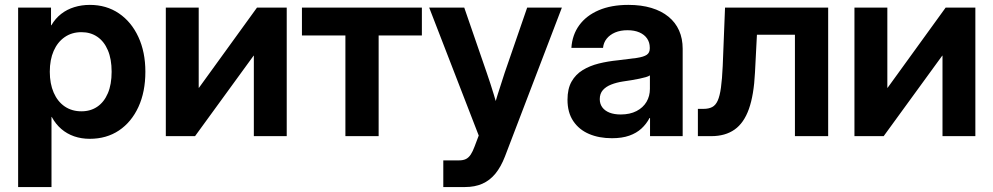

<svg xmlns="http://www.w3.org/2000/svg" viewBox="-20 -546 3984 770"><path d="M52.7 204.1V-515.6H184.6V-444.8H186Q202.1 -472.2 225.3 -490.2Q248.5 -508.3 277.8 -517.3Q307.1 -526.4 340.3 -526.4Q406.7 -526.4 456.8 -492.4Q506.8 -458.5 534.9 -397.9Q563 -337.4 563 -258.3Q563 -177.7 535.2 -117.2Q507.3 -56.6 457.3 -22.9Q407.2 10.7 339.8 10.7Q306.2 10.7 277.3 0.7Q248.5 -9.3 225.8 -28.8Q203.1 -48.3 187.5 -77.1H186.5V204.1ZM306.6 -99.6Q343.3 -99.6 370.4 -118.2Q397.5 -136.7 412.6 -172.1Q427.7 -207.5 427.7 -258.3Q427.7 -309.1 412.6 -344.5Q397.5 -379.9 370.4 -398.4Q343.3 -417 306.6 -417Q268.1 -417 239.5 -397.2Q210.9 -377.4 195.3 -342Q179.7 -306.6 179.7 -258.3Q179.7 -210.4 195.3 -174.6Q210.9 -138.7 239.5 -119.1Q268.1 -99.6 306.6 -99.6Z M1129.9 0H998V-322.8H997.1L762.2 0H645V-515.6H776.9V-193.8H777.8L1010.7 -515.6H1129.9Z M1365.2 0V-403.8H1190.9V-515.6H1671.9V-403.8H1498.5V0Z M1757.8 204.1V97.2H1820.8Q1837.9 97.2 1848.9 91.6Q1859.9 85.9 1867.9 73.7Q1876 61.5 1883.3 41.5L1899.9 -2.4L1701.2 -515.6H1841.8L1932.1 -253.9Q1947.3 -210 1960.7 -165.8Q1974.1 -121.6 1986.8 -77.1H1949.7Q1961.9 -121.6 1975.6 -166Q1989.3 -210.4 2003.9 -253.9L2094.2 -515.6H2233.4L2004.9 82Q1988.8 123.5 1966.6 150.6Q1944.3 177.7 1914.3 190.9Q1884.3 204.1 1845.2 204.1Q1823.7 204.1 1801.5 204.1Q1779.3 204.1 1757.8 204.1Z M2434.1 8.3Q2382.3 8.3 2342.3 -8.8Q2302.2 -25.9 2279.1 -60.3Q2255.9 -94.7 2255.9 -146Q2255.9 -189.9 2272.2 -218.8Q2288.6 -247.6 2316.9 -264.9Q2345.2 -282.2 2381.6 -291.3Q2418 -300.3 2458 -304.2Q2505.9 -309.6 2533.7 -313.7Q2561.5 -317.9 2573.7 -326.2Q2585.9 -334.5 2585.9 -351.6V-355Q2585.9 -375.5 2575.2 -391.4Q2564.5 -407.2 2544.4 -416Q2524.4 -424.8 2496.6 -424.8Q2468.3 -424.8 2447 -415.8Q2425.8 -406.7 2413.1 -390.9Q2400.4 -375 2398.4 -354H2271.5Q2274.9 -406.2 2303 -444.8Q2331.1 -483.4 2381.1 -504.9Q2431.2 -526.4 2500 -526.4Q2551.8 -526.4 2592.3 -514.2Q2632.8 -502 2660.9 -479Q2689 -456.1 2703.4 -423.6Q2717.8 -391.1 2717.8 -350.6V0H2586.9V-72.8H2585Q2572.3 -48.8 2552.5 -30.5Q2532.7 -12.2 2503.7 -2Q2474.6 8.3 2434.1 8.3ZM2469.2 -86.9Q2506.3 -86.9 2532.7 -100.6Q2559.1 -114.3 2572.8 -137.5Q2586.4 -160.6 2586.4 -189.5V-243.7Q2580.6 -239.7 2569.8 -236.6Q2559.1 -233.4 2544.7 -230.5Q2530.3 -227.5 2513.2 -224.6Q2496.1 -221.7 2478 -219.2Q2452.6 -215.3 2431.4 -207Q2410.2 -198.7 2397.7 -184.6Q2385.3 -170.4 2385.3 -148.4Q2385.3 -129.4 2395.5 -115.5Q2405.8 -101.6 2424.6 -94.2Q2443.4 -86.9 2469.2 -86.9Z M2778.8 0V-109.4H2801.3Q2822.3 -109.4 2836.2 -116.7Q2850.1 -124 2858.4 -142.6Q2866.7 -161.1 2871.3 -194.6Q2876 -228 2878.4 -281.2L2887.7 -515.6H3301.3V0H3168V-406.7H3015.6L3007.8 -255.4Q3003.4 -165 2983.4 -108.9Q2963.4 -52.7 2926 -26.4Q2888.7 0 2832.5 0Z M3891.6 0H3759.8V-322.8H3758.8L3523.9 0H3406.7V-515.6H3538.6V-193.8H3539.6L3772.5 -515.6H3891.6Z"/></svg>

Font: Inter Cardless Display
Style: Bold
Weight: 700
Designer: Rasmus Andersson
Foundry: rsms
Version: Version 4.001;git-9221beed3